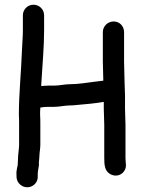

<svg xmlns="http://www.w3.org/2000/svg" viewBox="-20 -732 604 814"><path d="M416 -596V-471C416 -443 418 -417 418 -390C407 -389 396 -387 385 -386C351 -382 313 -375 277 -375C253 -375 233 -369 209 -369H184C173 -369 164 -368 155 -367C155 -374 155 -381 156 -390C160 -459 167 -535 167 -604V-667C167 -692 147 -712 122 -712C97 -712 77 -692 77 -667V-604C77 -575 74 -547 73 -517C70 -428 60 -335 60 -245C61 -230 61 -217 61 -205V-119C61 -103 58 -89 57 -73C57 -59 55 -45 55 -32C55 -31 54 -26 52 -18C50 -9 49 1 50 10V19C51 32 56 42 65 50C95 77 142 55 140 15V6C140 -6 144 -22 145 -31V-45C146 -52 146 -60 147 -69C147 -85 151 -100 151 -119V-205C151 -218 151 -232 150 -246C150 -256 150 -266 151 -276C162 -278 170 -279 185 -279H209C233 -279 254 -285 277 -285C287 -285 297 -286 306 -287C345 -290 384 -294 420 -300V-271C420 -247 422 -228 422 -203V-62C422 -30 425 -9 444 4C466 19 493 13 506 -6C519 -25 512 -38 512 -62V-203C512 -227 510 -248 510 -271V-305C511 -328 508 -364 508 -388C508 -416 506 -443 506 -471V-596C506 -621 487 -641 462 -641C437 -641 416 -621 416 -596Z"/></svg>

Font: Electronic
Style: Blk
Weight: 900
Version: Version 1.011